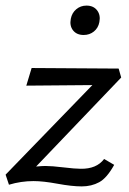

<svg xmlns="http://www.w3.org/2000/svg" viewBox="-20 -655 461 686"><path d="M279 -530Q254 -530 241 -546.5Q228 -563 233 -588Q237 -609 252.5 -622Q268 -635 289 -635Q314 -635 327 -618Q340 -601 335 -576Q331 -555 315.5 -542.5Q300 -530 279 -530ZM268 -52Q325 -51 352 -87L388 -66Q362 -19 334.5 -4Q307 11 272 11Q237 11 185.5 1.5Q134 -8 100 -8Q55 -8 12 5L0 -31L310 -351L74 -349L93 -412L404 -410L413 -378L109 -60Q131 -62 142 -62Q165 -62 206.5 -57Q248 -52 268 -52Z"/></svg>

Font: EauTest Medium
Style: Italic
Weight: 500
Italic angle: -12°
Designer: Christian Thalmann (Catharsis Fonts)
Version: Version 0.001;PS 000.001;hotconv 1.0.88;makeotf.lib2.5.64775